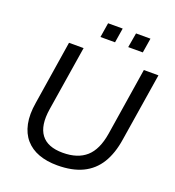

<svg xmlns="http://www.w3.org/2000/svg" viewBox="-158 -1018 1046 1150"><g transform="rotate(20 365.0 -443.0)"><path d="M337 9Q270 9 218.5 -10Q167 -29 133.5 -67.5Q100 -106 88 -164Q76 -222 89 -299L153 -705H246L180 -291Q163 -183 204 -128Q245 -73 342 -73Q437 -73 491 -121Q545 -169 562 -274L630 -705H723L654 -272Q640 -179 601.5 -116.5Q563 -54 497.5 -22.5Q432 9 337 9ZM495 -802 511 -895H603L588 -802ZM318 -802 333 -895H426L411 -802Z"/></g></svg>

Font: Nunito Sans 12pt ExtraLight 12pt Medium
Style: Italic
Weight: 500
Italic angle: -9°
Version: Version 3.101;gftools[0.9.27]